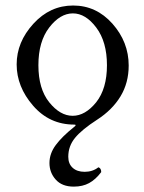

<svg xmlns="http://www.w3.org/2000/svg" viewBox="-20 -445 526 703"><path d="M350.6 185.1Q330.1 212.4 306.4 225.3Q282.7 238.3 250 238.3Q207 238.3 184.1 212.6Q161.1 187 161.1 151.9Q161.1 117.2 184.1 86.2Q207 55.2 250.5 20.5Q262.7 11.2 252 11.2Q161.1 11.2 101.1 -58.1Q41 -127.4 41 -209.2Q41 -291 102.1 -357.9Q163.1 -424.8 247.8 -424.8Q332.5 -424.8 391.6 -358.4Q451.2 -291 451.2 -205.1Q451.2 -141.6 421.1 -92Q391.1 -42.5 335.4 -6.6Q279.8 29.3 254.9 59.6Q230 89.8 230 128.9Q230 154.8 246.1 169.4Q262.2 184.1 290 184.1Q319.3 184.1 340.3 167.5Q350.6 170.9 350.6 185.1ZM332 -70.3Q371.6 -120.1 371.6 -206.1Q371.6 -292 332.5 -344Q293.5 -396 246.8 -396Q200.2 -396 160.4 -344.5Q120.6 -293 120.6 -206.3Q120.6 -119.6 160.4 -70.3Q200.2 -21 246.1 -21Q292 -21 332 -70.3Z"/></svg>

Font: Junicode
Style: Regular
Weight: 400
Designer: Peter S. Baker
Foundry: Briery Creek Software
Version: Version 0.7.2